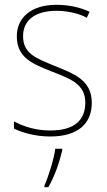

<svg xmlns="http://www.w3.org/2000/svg" viewBox="-20 -558 444 799"><path d="M362 -130C362 -226 287 -251 207 -284C132 -315 76 -334 76 -407C76 -477 130 -513 215 -513C260 -513 310 -502 341 -484L353 -509C317 -526 269 -538 215 -538C110 -538 50 -485 50 -407C50 -317 116 -292 199 -259C277 -229 335 -206 335 -131C335 -59 291 -15 189 -15C134 -15 82 -29 38 -53V-23C70 -7 125 10 189 10C305 10 362 -44 362 -130ZM239 68V61H210C205 103 180 181 165 214V221H181C208 175 227 118 239 68Z"/></svg>

Font: Noto Sans Sinhala SemiCondensed Thin
Style: Regular
Weight: 100
Width: 4
Designer: Jelle Bosma - Monotype Design Team
Foundry: Monotype Imaging Inc.
Version: Version 2.006